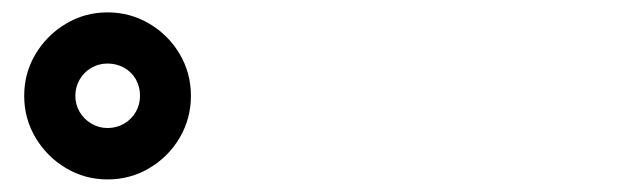

<svg xmlns="http://www.w3.org/2000/svg" viewBox="-20 -838 978 304"><path d="M18.3 -686.3Q18.3 -722.2 36.2 -752.3Q54.2 -782.4 84.3 -800.4Q114.4 -818.4 150.3 -818.4Q186.2 -818.4 216.6 -800.4Q246.9 -782.4 264.6 -752.3Q282.3 -722.2 282.3 -686.3Q282.3 -650.4 264.6 -620.1Q246.9 -589.9 216.6 -571.9Q186.4 -553.9 150.3 -553.9Q114.4 -553.9 84.3 -571.9Q54.2 -589.9 36.2 -620.1Q18.3 -650.4 18.3 -686.3ZM201.7 -686.3Q201.7 -700.7 195.1 -712.4Q188.4 -724.1 176.6 -730.7Q164.7 -737.4 150.3 -737.4Q136.5 -737.4 124.8 -730.7Q113.1 -724.1 106.2 -712.2Q99.3 -700.3 99.3 -686.3Q99.3 -672.6 106.1 -660.8Q113 -649.1 124.8 -642.2Q136.5 -635.3 150.3 -635.3Q164.5 -635.3 176.5 -642.2Q188.4 -649.2 195.1 -660.9Q201.7 -672.6 201.7 -686.3Z"/></svg>

Font: Pretendard JP Variable
Style: Regular
Weight: 400
Designer: Base glyphs from Inter by Rasmus Andersson; Hangul glyphs from Noto Sans CJK(Source Han Sans) by Jang Soo-young and Kang
Foundry: Kil Hyung-jin
Version: Version 1.307;Glyphs 3.2 (3192)